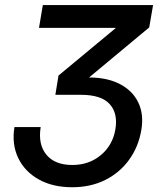

<svg xmlns="http://www.w3.org/2000/svg" viewBox="-20 -748 641 779"><path d="M272.9 11.7Q193.4 11.7 136.7 -20.3Q80.1 -52.2 53.7 -107.4Q27.3 -162.6 38.6 -232.4H145Q133.8 -162.1 168.2 -120.4Q202.6 -78.6 273.4 -78.6Q341.3 -78.6 389.4 -118.9Q437.5 -159.2 448.2 -223.6Q459 -288.1 425 -325.7Q391.1 -363.3 308.6 -363.3H204.6L217.3 -441.4L449.7 -634.3V-634.8H138.2L153.8 -727.5H601.1L585.4 -636.7L341.3 -433.6Q415.5 -433.6 466.8 -406.7Q518.1 -379.9 541 -332.3Q564 -284.7 553.7 -222.2Q542.5 -153.8 504.6 -100.8Q466.8 -47.9 407.5 -18.1Q348.1 11.7 272.9 11.7Z"/></svg>

Font: Inter Display Medium
Style: Italic
Weight: 500
Italic angle: -9.39999°
Designer: Rasmus Andersson
Foundry: rsms
Version: Version 4.000;git-a52131595